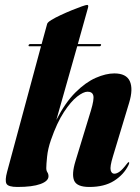

<svg xmlns="http://www.w3.org/2000/svg" viewBox="-20 -752 570 782"><path d="M96.5 -568Q98 -572.5 103.5 -572.5H149.5L172 -654.5Q173.5 -661 189 -670.5Q204.5 -680 227 -690.5Q249.5 -701 272.8 -710.5Q296 -720 313.2 -726Q330.5 -732 335 -732Q342 -732 338 -719L297 -572.5H387.5Q393 -572.5 391.5 -568Q390 -563.5 385 -563.5H294.5L209.5 -263.5Q245.5 -334 287.2 -375.5Q329 -417 370.2 -435Q411.5 -453 445.5 -453Q494.5 -453 508.8 -421.2Q523 -389.5 506 -333.5L440 -115Q427 -72.5 430.8 -58.5Q434.5 -44.5 445.5 -44.5Q455.5 -44.5 467.2 -53Q479 -61.5 496 -84Q502 -92 504 -91.5Q509 -91.5 503 -79Q484 -40.5 444.5 -15.5Q405 9.5 344 9.5Q293 9.5 282 -16.5Q271 -42.5 287.5 -96L350.5 -302.5Q364 -347.5 360 -363Q356 -378.5 336.5 -378.5Q320 -378.5 294.5 -358.8Q269 -339 240.5 -295.8Q212 -252.5 187.5 -182Q175 -146 171.8 -114Q168.5 -82 168.5 -67.5Q168.5 -57 173 -50.2Q177.5 -43.5 177.5 -34Q177.5 -14.5 144.8 -2.5Q112 9.5 51 9.5Q13 9.5 6.2 -4Q-0.5 -17.5 9 -52.5L147 -563.5H100.5Q95 -563.5 96.5 -568Z"/></svg>

Font: Fraunces 144pt S000
Style: Bold Italic
Weight: 700
Italic angle: -16°
Version: Version 1.000; ttfautohint (v1.8.3)